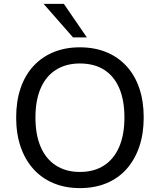

<svg xmlns="http://www.w3.org/2000/svg" viewBox="-20 -957 821 986"><path d="M390 9Q316 9 255.5 -16Q195 -41 152 -88.5Q109 -136 86 -203Q63 -270 63 -353Q63 -437 85.5 -503.5Q108 -570 151 -617Q194 -664 254.5 -689Q315 -714 390 -714Q466 -714 526.5 -689Q587 -664 630 -617Q673 -570 695.5 -503.5Q718 -437 718 -354Q718 -270 695 -203Q672 -136 629.5 -88.5Q587 -41 526.5 -16Q466 9 390 9ZM390 -74Q463 -74 514 -107Q565 -140 592 -202.5Q619 -265 619 -353Q619 -442 592.5 -504Q566 -566 515 -598.5Q464 -631 390 -631Q319 -631 267.5 -598.5Q216 -566 189 -504Q162 -442 162 -353Q162 -265 189 -202.5Q216 -140 267.5 -107Q319 -74 390 -74ZM355 -765 204 -937H308L426 -765Z"/></svg>

Font: Nunito Sans 12pt ExtraLight 11pt Medium
Style: Regular
Weight: 500
Version: Version 3.101;gftools[0.9.27]